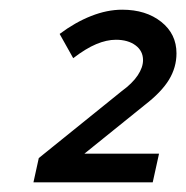

<svg xmlns="http://www.w3.org/2000/svg" viewBox="-20 -726 384 396"><path d="M49 -350 60 -400 231 -538Q253 -554 264 -570.5Q275 -587 275 -602Q275 -621 259.5 -632.5Q244 -644 219 -644Q200 -644 178.5 -635Q157 -626 131 -606L103 -656Q135 -680 168 -693Q201 -706 232 -706Q281 -706 312.5 -681Q344 -656 344 -616Q344 -587 328.5 -561.5Q313 -536 278 -509L154 -409H308L295 -350Z"/></svg>

Font: Red Hat Text Medium
Style: Italic
Weight: 500
Italic angle: -12°
Designer: Pentagram / MCKL
Foundry: Pentagram / MCKL
Version: Version 1.003; Red Hat Text Medium Italic